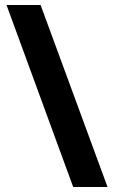

<svg xmlns="http://www.w3.org/2000/svg" viewBox="-20 -740 455 766"><path d="M142 -720 409 6H272L6 -720Z"/></svg>

Font: Noto Sans Lao
Style: Bold
Weight: 700
Designer: Monotype Design Team
Foundry: Monotype Imaging Inc.
Version: Version 2.003